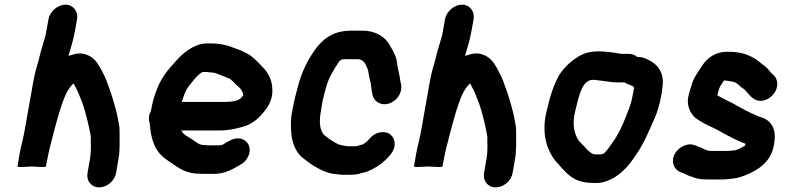

<svg xmlns="http://www.w3.org/2000/svg" viewBox="-20 -745 3382 827"><path d="M189 -663 177 -596C169 -565 157 -531 150 -500C148 -491 145 -480 141 -467C131 -435 124 -399 118 -363L87 -188C81 -152 70 -114 64 -80L55 -28C55 -25 75 -25 117 -28C157 -25 178 -25 178 -28L180 -40C185 -67 193 -106 201 -134C216 -194 241 -291 265 -342C273 -358 285 -376 297 -386C299 -382 302 -377 304 -372C317 -351 326 -322 336 -298C348 -265 362 -206 369 -169L371 -157V-135C372 -113 372 -89 368 -64L357 0C351 34 373 62 407 62C441 62 474 34 480 0L491 -64C497 -100 495 -145 495 -182C495 -202 491 -214 488 -232C486 -250 468 -315 462 -331C457 -349 450 -365 444 -383C437 -404 428 -423 418 -442C401 -473 385 -501 345 -512C320 -519 298 -512 275 -504C286 -542 297 -577 304 -618L312 -663C318 -696 295 -725 262 -725C229 -725 195 -696 189 -663Z M763 -306C771 -332 779 -356 794 -375C810 -394 830 -424 853 -435H866C870 -435 874 -435 878 -434L899 -432C902 -431 904 -431 906 -431C916 -427 926 -423 937 -419L952 -413C961 -409 973 -406 979 -398C985 -393 991 -387 995 -382L1013 -366C1020 -358 1026 -349 1028 -335V-334C1026 -332 1024 -330 1021 -326C1009 -309 973 -306 947 -306ZM630 -267C622 -252 618 -233 625 -214C630 -141 648 -91 698 -57C737 -32 770 3 838 3C847 4 854 4 859 4H901C948 4 980 -15 1011 -33C1030 -43 1043 -56 1051 -76C1065 -113 1045 -142 1016 -148C986 -154 960 -134 938 -121H934C929 -120 926 -119 923 -119H881C878 -119 872 -119 865 -120C860 -120 855 -120 850 -121L839 -124C828 -130 820 -136 810 -143C793 -155 783 -158 770 -170L763 -179C762 -180 760 -182 760 -183H925C964 -183 995 -190 1026 -199C1062 -209 1091 -231 1114 -260C1137 -287 1156 -319 1153 -362C1152 -402 1133 -436 1109 -458C1104 -464 1099 -470 1093 -475C1079 -490 1058 -509 1039 -517L1023 -525C1015 -529 1006 -532 997 -535C968 -548 931 -558 889 -558H870C856 -558 842 -555 827 -549C774 -529 738 -483 702 -441C666 -397 642 -337 630 -267Z M1518 -116H1517C1515 -115 1513 -115 1510 -115H1480C1477 -115 1475 -115 1472 -116L1459 -118L1449 -120L1436 -124C1421 -132 1413 -136 1399 -146L1378 -162C1358 -180 1354 -218 1361 -259L1369 -308C1379 -348 1388 -391 1406 -423C1417 -444 1429 -463 1442 -482C1446 -485 1449 -487 1452 -489H1454C1461 -490 1467 -490 1473 -490H1518C1522 -490 1526 -490 1529 -489C1530 -489 1532 -489 1533 -488C1552 -480 1555 -466 1563 -449L1566 -439C1567 -430 1569 -421 1571 -412C1573 -399 1578 -388 1578 -375C1579 -370 1581 -365 1580 -360L1584 -339C1587 -323 1595 -311 1609 -303C1657 -277 1716 -328 1708 -378L1704 -399C1701 -425 1693 -449 1690 -475C1687 -506 1668 -534 1655 -557C1634 -589 1596 -613 1540 -613H1495C1424 -613 1382 -587 1346 -543C1310 -496 1279 -438 1262 -368C1255 -341 1247 -313 1242 -283L1237 -258C1231 -225 1233 -191 1235 -166C1240 -121 1259 -81 1292 -59C1304 -49 1325 -34 1338 -27L1352 -19C1370 -9 1392 0 1416 4L1436 6C1444 7 1452 8 1459 8H1489C1507 8 1524 5 1539 0C1540 -1 1542 -1 1544 -1C1555 -3 1568 -8 1582 -15C1611 -30 1635 -48 1656 -72L1663 -81C1689 -112 1683 -149 1661 -166C1634 -186 1593 -174 1573 -149C1566 -142 1560 -134 1552 -129L1541 -122C1535 -122 1524 -118 1518 -116Z M1897 -663 1885 -596C1877 -565 1865 -531 1858 -500C1856 -491 1853 -480 1849 -467C1839 -435 1832 -399 1826 -363L1795 -188C1789 -152 1778 -114 1772 -80L1763 -28C1763 -25 1783 -25 1825 -28C1865 -25 1886 -25 1886 -28L1888 -40C1893 -67 1901 -106 1909 -134C1924 -194 1949 -291 1973 -342C1981 -358 1993 -376 2005 -386C2007 -382 2010 -377 2012 -372C2025 -351 2034 -322 2044 -298C2056 -265 2070 -206 2077 -169L2079 -157V-135C2080 -113 2080 -89 2076 -64L2065 0C2059 34 2081 62 2115 62C2149 62 2182 34 2188 0L2199 -64C2205 -100 2203 -145 2203 -182C2203 -202 2199 -214 2196 -232C2194 -250 2176 -315 2170 -331C2165 -349 2158 -365 2152 -383C2145 -404 2136 -423 2126 -442C2109 -473 2093 -501 2053 -512C2028 -519 2006 -512 1983 -504C1994 -542 2005 -577 2012 -618L2020 -663C2026 -696 2003 -725 1970 -725C1937 -725 1903 -696 1897 -663Z M2705 -374H2706C2707 -373 2711 -369 2711 -366L2704 -329C2697 -291 2684 -264 2672 -233C2659 -200 2641 -162 2621 -135C2609 -118 2600 -103 2586 -89L2581 -84L2570 -80H2543L2533 -82C2519 -90 2510 -99 2500 -111C2490 -122 2479 -130 2471 -142C2453 -171 2444 -211 2457 -264C2470 -311 2480 -386 2521 -399L2523 -400C2528 -401 2532 -401 2537 -401H2541C2547 -400 2555 -399 2565 -398C2588 -396 2614 -390 2637 -390H2670C2680 -382 2693 -381 2705 -374ZM2724 -500C2714 -509 2702 -513 2688 -513H2658C2656 -513 2654 -513 2650 -514C2621 -519 2587 -524 2554 -524C2526 -522 2507 -520 2485 -509C2447 -489 2414 -460 2390 -424C2365 -381 2349 -330 2336 -272C2312 -183 2331 -113 2362 -66C2373 -49 2387 -37 2399 -22C2433 15 2462 43 2538 43C2557 44 2574 42 2587 37C2647 18 2686 -27 2720 -79C2752 -124 2775 -180 2799 -234C2811 -260 2821 -296 2827 -327L2831 -350C2832 -358 2833 -367 2834 -376C2841 -431 2813 -468 2775 -486C2761 -494 2746 -500 2724 -500Z M3328 -382C3328 -402 3320 -417 3305 -427C3291 -444 3282 -457 3262 -469C3258 -472 3256 -474 3254 -476C3225 -501 3181 -522 3122 -522H3110C3063 -522 3027 -496 3005 -463C2988 -436 2967 -411 2958 -376C2954 -362 2947 -341 2944 -324C2937 -282 2960 -244 2987 -229C3008 -215 3033 -203 3057 -192C3071 -186 3084 -177 3096 -171L3113 -162C3126 -155 3136 -150 3148 -144L3164 -137C3171 -134 3181 -129 3191 -126L3190 -119C3188 -117 3186 -115 3182 -114C3173 -108 3159 -101 3148 -98L3128 -96C3123 -95 3118 -95 3113 -95H3038C3035 -96 3033 -96 3031 -96L3018 -100C3004 -108 2987 -114 2971 -120C2936 -132 2899 -107 2886 -81C2867 -44 2887 -12 2912 -3C2930 2 2944 13 2962 17L2979 23C2996 27 3010 28 3031 28H3093C3102 28 3110 27 3119 26C3147 24 3161 21 3188 11C3250 -14 3306 -51 3315 -131C3325 -188 3302 -226 3261 -239C3253 -242 3240 -246 3233 -250L3217 -257C3206 -263 3198 -266 3187 -272L3152 -291C3144 -296 3137 -300 3128 -304L3104 -316C3093 -322 3081 -328 3070 -334C3073 -350 3077 -363 3083 -375L3099 -399C3101 -398 3104 -398 3107 -398C3118 -396 3126 -395 3137 -393C3157 -389 3166 -372 3182 -363C3197 -352 3207 -333 3222 -323C3261 -289 3327 -330 3328 -382Z"/></svg>

Font: Blanket
Style: BdObl
Weight: 700
Foundry: Cannot Into Space Fonts
Version: Version 0.9